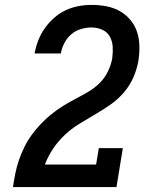

<svg xmlns="http://www.w3.org/2000/svg" viewBox="-20 -763 640 783"><path d="M33 0V-1Q37 -28 42.5 -55.5Q48 -83 57 -109.5Q66 -136 79 -162.5Q92 -189 109 -212.5Q126 -236 146.5 -257.5Q167 -279 190 -297.5Q213 -316 238 -331.5Q263 -347 289 -360.5Q315 -374 340.5 -389Q366 -404 387 -425Q408 -446 420.5 -472.5Q433 -499 438 -526V-528Q441 -550 439.5 -573Q438 -596 427.5 -614.5Q417 -633 396.5 -642Q376 -651 353 -651Q332 -651 310 -644.5Q288 -638 270.5 -623Q253 -608 242.5 -587.5Q232 -567 228 -545H121Q126 -572 136 -598Q146 -624 162.5 -647.5Q179 -671 200.5 -690Q222 -709 247.5 -721Q273 -733 300 -738Q327 -743 354 -743Q384 -743 413.5 -737.5Q443 -732 468 -718Q493 -704 511.5 -682Q530 -660 539 -632.5Q548 -605 548.5 -574Q549 -543 544 -513Q538 -479 523 -445.5Q508 -412 483.5 -384Q459 -356 428.5 -335Q398 -314 366 -295.5Q334 -277 302.5 -257.5Q271 -238 244 -212.5Q217 -187 196.5 -156.5Q176 -126 163 -92H372L383 -159H481L455 0Z"/></svg>

Font: Iosevka Etoile Semibold
Style: Italic
Weight: 600
Italic angle: -9°
Designer: Belleve Invis
Foundry: Belleve Invis
Version: Version 22.1.2; ttfautohint (v1.8.4)